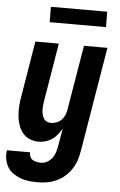

<svg xmlns="http://www.w3.org/2000/svg" viewBox="-75 -753 637 1019"><g transform="rotate(5 243.0 -244.0)"><path d="M166 223Q143 223 119.5 220.5Q96 218 74.5 210Q53 202 34.5 189.5Q16 177 4.5 158Q-7 139 -11.5 116Q-16 93 -12 70V68H112Q110 80 115 91Q120 102 129.5 108Q139 114 151 116Q163 118 175 118Q191 118 207 109Q223 100 233.5 85.5Q244 71 249 54.5Q254 38 257 21L273 -72Q263 -56 251 -40.5Q239 -25 223 -14Q207 -3 188.5 2.5Q170 8 152 8Q126 8 103.5 -1.5Q81 -11 66 -29.5Q51 -48 43 -71.5Q35 -95 33 -120.5Q31 -146 32.5 -172Q34 -198 39 -223L88 -520H213L161 -206Q159 -195 158 -183Q157 -171 157.5 -159.5Q158 -148 161 -137Q164 -126 169.5 -116.5Q175 -107 185.5 -102Q196 -97 208 -97Q223 -97 238.5 -103Q254 -109 265 -121Q276 -133 282 -148Q288 -163 290 -179L347 -520H472L379 38Q375 63 367 87.5Q359 112 344.5 134Q330 156 309.5 174Q289 192 265 203Q241 214 216 218.5Q191 223 166 223ZM155 -629 154 -711H454L455 -629Z"/></g></svg>

Font: Iosevka Extrabold
Style: Italic
Weight: 800
Italic angle: -9°
Monospace: yes
Designer: Belleve Invis
Foundry: Belleve Invis
Version: Version 32.5.0; ttfautohint (v1.8.4)